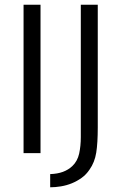

<svg xmlns="http://www.w3.org/2000/svg" viewBox="-20 -650 507 815"><path d="M152 -630V0H80V-630ZM395 -630V-109Q395 -43 388.5 -2Q382 39 360 70Q346 91 326.5 105Q307 119 285 128Q263 137 239 141Q215 145 193 145V89Q224 88 247 79.5Q270 71 287 55Q309 34 316 2Q323 -30 323 -68V-630Z"/></svg>

Font: Mukta Light
Style: Regular
Weight: 300
Designer: Girish Dalvi and Yashodeep Gholap
Foundry: Ek Type
Version: Version 2.538;PS 1.002;hotconv 16.6.51;makeotf.lib2.5.65220;